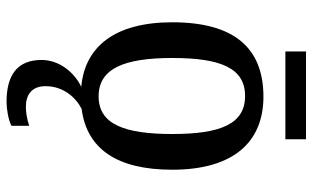

<svg xmlns="http://www.w3.org/2000/svg" viewBox="-204 -513 954 586"><g transform="rotate(90 273.0 -220.0)"><path d="M137 -614H405V-677H137ZM291 237C311 237 345 232 364 222V168C342 175 323 178 306 178C269 178 243 160 243 118C243 64 277 26 312 8C434 -8 498 -99 498 -269C498 -456 413 -547 275 -547C125 -547 48 -456 48 -269C48 -94 122 -2 245 9C201 30 163 76 163 130C163 205 210 237 291 237ZM274 -44C189 -44 157 -122 157 -269C157 -417 188 -491 273 -491C358 -491 389 -417 389 -269C389 -122 359 -44 274 -44Z"/></g></svg>

Font: Noto Serif SemiCondensed Medium
Style: Regular
Weight: 500
Width: 4
Designer: Monotype Design Team
Foundry: Monotype Imaging Inc.
Version: Version 2.014